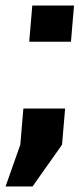

<svg xmlns="http://www.w3.org/2000/svg" viewBox="-33 -520 303 690"><path d="M84 150H-13L40 0L51 -130H201L190 0ZM72 -370 83 -500H233L222 -370Z"/></svg>

Font: Share
Style: Bold Italic
Weight: 700
Designer: Ralph du Carrois
Version: Version 1.002